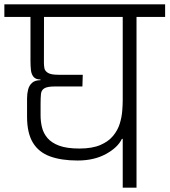

<svg xmlns="http://www.w3.org/2000/svg" viewBox="-56 -860 777 880"><path d="M299.8 -124.3Q225.3 -124.3 173.4 -143.2Q121.5 -162 94.8 -206.1Q68 -250.2 68 -325.3V-408.5Q68 -430.8 72.9 -449.8Q77.8 -468.7 91.3 -480.6Q104.8 -492.5 129.5 -492.5V-495.7Q108 -495.7 98 -507.5Q88 -519.3 85.8 -538.7Q83.7 -558 83.7 -582V-782.5H-36V-840.2H700.8V-782.5H569.7V0H506.5V-223.5H502.7Q483.8 -183.8 429.5 -154.1Q375.2 -124.3 299.8 -124.3ZM130 -330.3Q130 -303 136.5 -276.2Q143 -249.3 161.6 -227.3Q180.2 -205.3 215.4 -192.2Q250.7 -179.2 308 -179.2Q366.8 -179.3 404 -195.4Q441.2 -211.5 462.3 -237.2Q483.5 -262.8 492.8 -292.9Q502 -323 504.2 -351.2Q506.5 -379.5 506.5 -400.2V-782.5H145.7L145.3 -571.3Q145.3 -560.2 147.5 -547.5Q149.7 -534.8 163.6 -526.1Q177.5 -517.3 211.8 -517.3H323.3L321.7 -463.7H195.7Q161.5 -463.7 147.6 -455.4Q133.7 -447.2 131.8 -429.6Q130 -412 130 -383.8Z"/></svg>

Font: Matangi Light
Style: Regular
Weight: 300
Designer: Prashant Pant
Foundry: The Graphic Ant
Version: Version 3.002